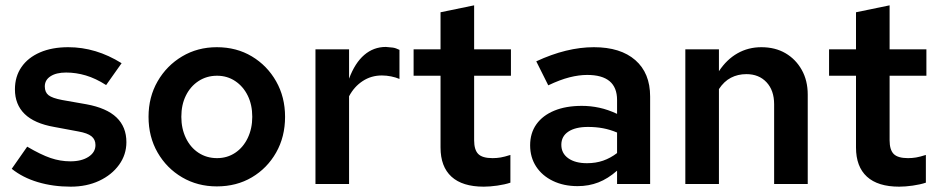

<svg xmlns="http://www.w3.org/2000/svg" viewBox="-20 -690 3523 720"><path d="M245 10Q179 10 122 -7Q65 -24 24 -57L82 -140Q133 -110 169.5 -97.5Q206 -85 244 -85Q286 -85 312 -102Q338 -119 338 -146Q338 -167 323 -179Q308 -191 274 -197L183 -214Q109 -227 72.5 -262.5Q36 -298 36 -355Q36 -403 60.5 -438.5Q85 -474 130 -493.5Q175 -513 236 -513Q288 -513 338 -498Q388 -483 436 -453L378 -371Q339 -396 302 -407Q265 -418 228 -418Q191 -418 169.5 -404Q148 -390 148 -366Q148 -344 162 -333Q176 -322 213 -315L304 -299Q380 -285 417 -249.5Q454 -214 454 -157Q454 -110 426.5 -72Q399 -34 352 -12Q305 10 245 10Z M793 9Q721 9 663 -25Q605 -59 571 -118Q537 -177 537 -252Q537 -326 571 -385Q605 -444 663 -478.5Q721 -513 793 -513Q867 -513 924.5 -478.5Q982 -444 1015.5 -385Q1049 -326 1049 -252Q1049 -177 1015.5 -118Q982 -59 924.5 -25Q867 9 793 9ZM794 -97Q832 -97 862 -117Q892 -137 909 -172.5Q926 -208 926 -252Q926 -297 909 -331.5Q892 -366 862 -386Q832 -406 794 -406Q755 -406 724.5 -386Q694 -366 677 -331.5Q660 -297 660 -252Q660 -208 677 -172.5Q694 -137 724.5 -117Q755 -97 794 -97Z M1163 0V-505H1289V-395Q1311 -454 1346 -484Q1381 -514 1427 -514Q1442 -513 1453 -511.5Q1464 -510 1478 -503V-394Q1464 -400 1446.5 -403.5Q1429 -407 1412 -407Q1372 -407 1340 -386Q1308 -365 1289 -329V0Z M1794 10Q1714 10 1673 -27.5Q1632 -65 1632 -137V-406H1531V-505H1632V-644L1758 -670V-505H1896V-406H1758V-164Q1758 -128 1773.5 -112.5Q1789 -97 1827 -97Q1843 -97 1857.5 -99.5Q1872 -102 1894 -109V-5Q1873 2 1845 6Q1817 10 1794 10Z M2146 8Q2094 8 2053.5 -11.5Q2013 -31 1990.5 -65.5Q1968 -100 1968 -145Q1968 -191 1991.5 -224Q2015 -257 2058.5 -275Q2102 -293 2162 -293Q2195 -293 2227.5 -286Q2260 -279 2294 -263V-315Q2294 -362 2266 -385.5Q2238 -409 2182 -409Q2151 -409 2115.5 -400Q2080 -391 2036 -370L1991 -460Q2105 -513 2207 -513Q2307 -513 2362.5 -464.5Q2418 -416 2418 -328V0H2294V-50Q2260 -20 2224 -6Q2188 8 2146 8ZM2085 -147Q2085 -115 2111 -96.5Q2137 -78 2181 -78Q2214 -78 2241.5 -87.5Q2269 -97 2294 -116V-193Q2268 -204 2241.5 -209Q2215 -214 2185 -214Q2138 -214 2111.5 -196.5Q2085 -179 2085 -147Z M2550 0V-505H2676V-423Q2705 -467 2745.5 -490Q2786 -513 2835 -513Q2887 -513 2925.5 -490.5Q2964 -468 2986.5 -428Q3009 -388 3009 -335V0H2883V-299Q2883 -351 2854.5 -381.5Q2826 -412 2779 -412Q2747 -412 2721 -398.5Q2695 -385 2676 -356V0Z M3352 10Q3272 10 3231 -27.5Q3190 -65 3190 -137V-406H3089V-505H3190V-644L3316 -670V-505H3454V-406H3316V-164Q3316 -128 3331.5 -112.5Q3347 -97 3385 -97Q3401 -97 3415.5 -99.5Q3430 -102 3452 -109V-5Q3431 2 3403 6Q3375 10 3352 10Z"/></svg>

Font: Red Hat Text SemiBold
Style: Regular
Weight: 600
Designer: Pentagram, MCKL
Foundry: MCKL
Version: Version 1.030